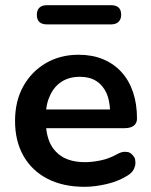

<svg xmlns="http://www.w3.org/2000/svg" viewBox="-20 -710 582 740"><path d="M306 10Q223 10 163 -21Q103 -52 70.5 -109Q38 -166 38 -244Q38 -320 69.5 -377Q101 -434 156.5 -466.5Q212 -499 283 -499Q335 -499 376.5 -482Q418 -465 447.5 -433Q477 -401 492.5 -355.5Q508 -310 508 -253Q508 -235 495.5 -225.5Q483 -216 460 -216H158Q164 -158 195 -126Q233 -85 308 -85Q334 -85 366.5 -91.5Q399 -98 428 -114Q447 -125 461 -125Q463 -125 472 -124Q481 -123 490.5 -113Q500 -103 501 -94Q502 -85 502 -82Q502 -71 495.5 -57.5Q489 -44 471 -33Q436 -11 390.5 -0.5Q345 10 306 10ZM391 -350Q377 -381 351.5 -397.5Q326 -414 288 -414Q246 -414 216.5 -394.5Q187 -375 172 -340Q161 -317 158 -288H404Q402 -324 391 -350ZM161 -616Q122 -616 122 -653Q122 -671 132 -680.5Q142 -690 161 -690H408Q447 -690 447 -653Q447 -636 437 -626Q427 -616 408 -616Z"/></svg>

Font: Nunito
Style: Bold
Weight: 700
Designer: Vernon Adams
Foundry: Vernon Adams
Version: Version 3.602